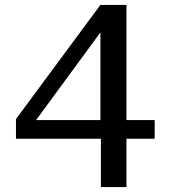

<svg xmlns="http://www.w3.org/2000/svg" viewBox="-20 -762 695 782"><path d="M389 -742 45 -277V-197H391V0H495V-197H610V-273H495V-742ZM127 -273 389 -630V-273Z"/></svg>

Font: 18Franklin
Style: Regular
Weight: 400
Designer: Pablo Impallari, Rodrigo Fuenzalida (Modified by Dan O. Williams)
Version: Version 0.025;PS 000.025;hotconv 1.0.88;makeotf.lib2.5.64775